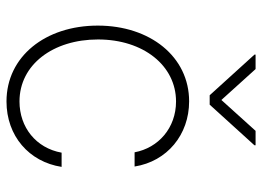

<svg xmlns="http://www.w3.org/2000/svg" viewBox="-128 -670 811 594"><g transform="rotate(90 277.0 -373.5)"><path d="M294.4 11.4C400.9 11.4 481.2 -58.2 496.8 -159.1H452.8C438.6 -79.9 374.3 -28.8 294.4 -28.8C180.4 -28.8 102.6 -132.8 102.6 -271.7C102.6 -412.3 183.6 -513.1 294.4 -513.1C376.4 -513.1 437.9 -458.5 451.7 -384.9H495.7C479.8 -485.4 397.4 -553.6 294 -553.6C155.9 -553.6 59.7 -432.9 59.7 -271C59.7 -109 155.2 11.4 294.4 11.4ZM194.2 -759.2H149.5V-755.7L275.2 -617.2H304.3L430 -755.7V-759.2H385.3L289.8 -653.4Z"/></g></svg>

Font: Karasuma Gothic
Style: Thin
Weight: 200
Designer: Rasmus Andersson / Ryoko Ishizuka
Foundry: rsms
Version: Version 1.00